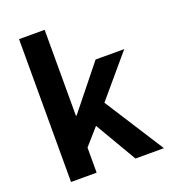

<svg xmlns="http://www.w3.org/2000/svg" viewBox="-144 -903 893 1008"><g transform="rotate(-20 302.5 -399.0)"><path d="M79 0H222V-140L303 -232L439 0H598L386 -331L580 -560H420L226 -318H222V-798H79Z"/></g></svg>

Font: Noto Sans T Chinese Bold
Style: Bold
Weight: 700
Designer: Ryoko NISHIZUKA (kana & ideographs); Paul D. Hunt (Latin, Greek & Cyrillic); Wenlong ZHANG (bopomofo); Sandoll Communica
Foundry: Adobe Systems Incorporated
Version: Version 1.000;PS 1;hotconv 1.0.78;makeotf.lib2.5.61930